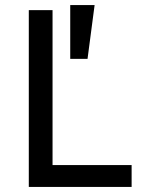

<svg xmlns="http://www.w3.org/2000/svg" viewBox="-20 -740 578 760"><path d="M94 0V-700H188V-86.5H501V0ZM258 -507V-720H354.5L326.5 -507Z"/></svg>

Font: Geologica Roman Light
Style: Regular
Weight: 300
Designer: Sindre Bremnes, Frode Helland
Foundry: Monokrom Skriftforlag AS
Version: Version 1.010;gftools[0.9.28]